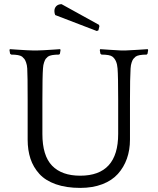

<svg xmlns="http://www.w3.org/2000/svg" viewBox="-20 -898 763 929"><path d="M456.1 -751 448.2 -748 247.1 -825.2Q243.2 -834.5 243.2 -844.2Q243.2 -858.9 252.2 -868.2Q261.2 -877.4 277.8 -877.9L459 -777.8L460.9 -771ZM694.8 -660.2 696.8 -655.8 693.8 -638.2 689.9 -633.8Q649.9 -633.8 636.2 -624Q629.4 -617.7 625.5 -613.3Q621.6 -608.9 617.2 -596.4Q612.8 -584 611.8 -566.9Q608.9 -521 608.9 -414.1V-222.2Q608.9 -172.4 594 -130.4Q579.1 -88.4 550.3 -56.4Q521.5 -24.4 474.9 -6.6Q428.2 11.2 368.2 11.2Q300.3 11.2 250 -6.6Q199.7 -24.4 170.4 -56.6Q141.1 -88.9 127.4 -130.1Q113.8 -171.4 113.8 -222.2V-414.1Q113.8 -536.1 111.8 -566.9Q110.8 -583.5 106.2 -595.9Q101.6 -608.4 97.7 -613Q93.8 -617.7 86.9 -624Q73.2 -633.8 34.2 -633.8L28.8 -638.2L25.9 -655.8L27.8 -660.2Q33.7 -659.7 59.6 -658Q85.4 -656.2 108.6 -655Q131.8 -653.8 140.1 -653.8H159.2Q167.5 -653.8 190.7 -655Q213.9 -656.2 239.5 -658Q265.1 -659.7 271 -660.2L272.9 -655.8L270 -638.2L266.1 -633.8Q225.6 -633.8 211.9 -624Q205.1 -618.2 201.4 -613.5Q197.8 -608.9 193.4 -596.4Q189 -584 188 -566.9Q185.1 -529.8 185.1 -415V-250Q185.1 -145 231.9 -96.4Q278.8 -47.9 368.2 -47.9Q551.8 -47.9 551.8 -250V-415Q551.8 -529.8 548.8 -566.9Q545.9 -606.9 523.9 -624Q511.2 -633.8 471.2 -633.8L465.8 -638.2L462.9 -655.8L464.8 -660.2Q468.3 -660.2 511.5 -657Q554.7 -653.8 565.9 -653.8H587.9Q599.1 -653.8 646.2 -657Q693.4 -660.2 694.8 -660.2Z"/></svg>

Font: Quattrocento Roman
Style: Regular
Weight: 400
Designer: Pablo Impallari
Foundry: Pablo Impallari. www.impallari.com Igino Marini. www.ikern.com
Version: Version 1.000